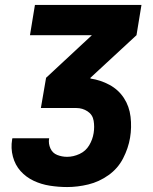

<svg xmlns="http://www.w3.org/2000/svg" viewBox="-20 -755 616 775"><path d="M251 0Q293 0 336.5 -10.5Q380 -21 418 -48Q456 -75 477 -116Q498 -157 505 -199Q512 -241 507 -283.5Q502 -326 480 -359.5Q458 -393 422 -412.5Q386 -432 345 -438V-441L531 -613L551 -735H121L101 -613H351L166 -441L145 -319H288Q313 -319 333.5 -305.5Q354 -292 358 -267.5Q362 -243 358 -218Q354 -192 340 -168.5Q326 -145 301 -133.5Q276 -122 251 -122Q230 -122 211 -129.5Q192 -137 183.5 -156Q175 -175 178 -195L179 -197H30Q30 -195 29 -192Q23 -157 32 -123Q41 -89 63 -64.5Q85 -40 115.5 -25.5Q146 -11 181 -5.5Q216 0 251 0Z"/></svg>

Font: Iosevka Sparkle Heavy
Style: Italic
Weight: 900
Italic angle: -9°
Designer: Belleve Invis
Foundry: Belleve Invis
Version: Version 4.5.0; ttfautohint (v1.8.3)